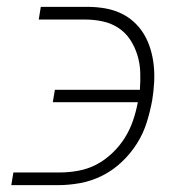

<svg xmlns="http://www.w3.org/2000/svg" viewBox="-20 -540 540 560"><path d="M13 0 19 -37H155Q181 -37 208.5 -42Q236 -47 261 -60Q286 -73 307.5 -93.5Q329 -114 344 -138Q359 -162 368 -188.5Q377 -215 382 -242H134L140 -278H388Q390 -305 389 -330.5Q388 -356 380.5 -380Q373 -404 359.5 -424.5Q346 -445 325.5 -458.5Q305 -472 280 -477.5Q255 -483 229 -483H93L99 -520H235Q260 -520 284.5 -516Q309 -512 331 -502Q353 -492 370.5 -476Q388 -460 400 -440Q412 -420 419 -396.5Q426 -373 428.5 -348.5Q431 -324 429.5 -298.5Q428 -273 424 -248Q418 -215 408 -183Q398 -151 379.5 -121.5Q361 -92 335 -67.5Q309 -43 278 -27.5Q247 -12 214 -6Q181 0 149 0Z"/></svg>

Font: Iosevka SS04 Extralight
Style: Italic
Weight: 200
Italic angle: -9°
Monospace: yes
Designer: Belleve Invis
Foundry: Belleve Invis
Version: Version 19.0.0; ttfautohint (v1.8.4)